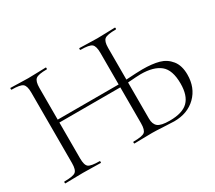

<svg xmlns="http://www.w3.org/2000/svg" viewBox="-119 -855 1217 1089"><g transform="rotate(-30 489.5 -310.5)"><path d="M736 -342Q801 -342 844.5 -330Q888 -318 916 -283Q944 -248 944 -189Q944 -103 889.5 -49.5Q835 4 747 4Q732 4 680 1Q628 -2 605 -2Q580 -2 541.5 -1Q503 0 489 0Q486 0 486 -6Q486 -12 489 -12Q546 -12 562 -24.5Q578 -37 578 -81V-316H179V-81Q179 -37 195 -24.5Q211 -12 268 -12Q270 -12 270 -6Q270 0 268 0Q254 0 215.5 -1Q177 -2 152 -2Q129 -2 90 -1Q51 0 36 0Q34 0 34 -6Q34 -12 36 -12Q93 -12 109.5 -24.5Q126 -37 126 -81V-544Q126 -587 109.5 -600Q93 -613 37 -613Q35 -613 35 -619Q35 -625 37 -625Q52 -625 90.5 -623.5Q129 -622 152 -622Q177 -622 215.5 -623.5Q254 -625 268 -625Q270 -625 270 -619Q270 -613 268 -613Q212 -613 195.5 -599.5Q179 -586 179 -542V-335H578V-542Q578 -586 562 -599.5Q546 -613 489 -613Q486 -613 486 -619Q486 -625 489 -625Q503 -625 541.5 -623.5Q580 -622 605 -622Q628 -622 667 -623.5Q706 -625 720 -625Q723 -625 723 -619Q723 -613 720 -613Q663 -613 646.5 -600Q630 -587 630 -544V-337Q708 -342 736 -342ZM727 -12Q811 -12 848 -49Q885 -86 885 -164Q885 -253 842 -288Q799 -323 715 -323Q695 -323 630 -318V-81Q630 -45 650 -28.5Q670 -12 727 -12Z"/></g></svg>

Font: t
Style: Regular
Weight: 300
Designer: Christian Thalmann (Catharsis Fonts)
Version: Version 1.000;PS 002.000;hotconv 1.0.88;makeotf.lib2.5.64775